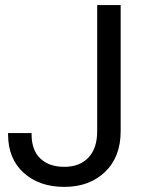

<svg xmlns="http://www.w3.org/2000/svg" viewBox="-20 -731 577 766"><path d="M12.2 -195.3Q12.2 -97.7 74.5 -41.5Q136.7 14.6 236.8 14.6Q336.9 14.6 399.2 -45.2Q461.4 -105 461.4 -207.5V-710.9H367.7V-207.5Q367.7 -139.2 332.8 -102.3Q297.9 -65.4 236.8 -65.4Q175.8 -65.4 140.9 -98.6Q106 -131.8 106 -195.3V-200.2H12.2Z"/></svg>

Font: Roboto Flex
Style: Regular
Weight: 400
Designer: Berlow after Robertson
Foundry: Google
Version: Version 3.200;gftools[0.9.32]